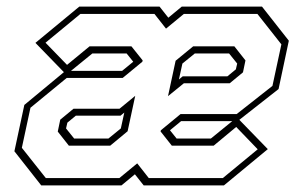

<svg xmlns="http://www.w3.org/2000/svg" viewBox="-20 -560 920 580"><path d="M104.5 0 23.5 -103 53.5 -243 173 -342 87 -430.5 219.5 -540H462L488.5 -506.5L529 -540H771.5L852.5 -437L821.5 -291L703 -198L789 -109.5L656.5 0H414L387.5 -33.5L347 0ZM118.5 -22H340.5L394.5 -66.5L429.5 -22H653L758.5 -109L693.5 -176.5L625.5 -120H499L465 -163L466 -166.5L525.5 -215.5H695L803 -300.5L830 -426L757.5 -518H535.5L481.5 -473.5L446.5 -518H223L117.5 -431L182.5 -364L250.5 -420H377L411 -377.5L410 -373.5L350.5 -324.5H181.5L72 -234.5L46 -113.5ZM487.5 -269.5 510.5 -376.5 563.5 -420H688L721.5 -377.5L714 -341.5L674 -308.5H535.5ZM362.5 -398.5H259L194.5 -346H349L382.5 -373.5ZM520.5 -320 532 -329.5H667L692.5 -350.5L696.5 -368L672 -398.5H568.5L531 -368ZM188 -120 154.5 -162.5 162 -198.5 202 -231.5H341L388.5 -270.5L365.5 -163.5L313 -120ZM204 -141.5H307.5L345 -172L355.5 -220L344 -210.5H209L183.5 -189.5L179.5 -172ZM617 -141.5 681.5 -194H527L493.5 -166.5L513.5 -141.5Z"/></svg>

Font: Tourney Condensed ExtraLight
Style: Italic
Weight: 200
Width: 3
Italic angle: -12°
Designer: Tyler Finck
Foundry: Etcetera Type Co
Version: Version 1.010; ttfautohint (v1.8.3)